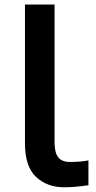

<svg xmlns="http://www.w3.org/2000/svg" viewBox="-20 -792 416 830"><path d="M87.9 -172.9V-772.5H215.8V-177.7Q215.8 -132.8 231.4 -112.3Q247.1 -91.8 283.2 -91.8Q326.2 -91.8 362.3 -98.6V8.8Q300.8 17.6 257.8 17.6Q183.6 17.6 135.7 -27.3Q87.9 -72.3 87.9 -172.9Z"/></svg>

Font: Gothic A1
Style: Bold
Weight: 700
Version: Version 2.50